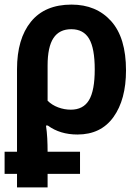

<svg xmlns="http://www.w3.org/2000/svg" viewBox="-20 -575 603 835"><path d="M0 181V85H54V-274Q54 -406 114.5 -480.5Q175 -555 291 -555Q399 -555 463.5 -483Q528 -411 528 -269Q528 -142 473.5 -66Q419 10 317 10Q241 10 188 -29H180Q184 -2 185.5 26.5Q187 55 187 85H328V181H187V240H54V181ZM288 -98Q342 -98 367 -139.5Q392 -181 392 -273Q392 -365 367.5 -406.5Q343 -448 290 -448Q238 -448 212.5 -409.5Q187 -371 187 -290V-137Q206 -118 233 -108Q260 -98 288 -98Z"/></svg>

Font: Noto Sans Mono SemiCondensed
Style: Bold
Weight: 700
Width: 4
Designer: Monotype Design Team
Foundry: Monotype Imaging Inc.
Version: Version 2.014